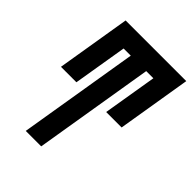

<svg xmlns="http://www.w3.org/2000/svg" viewBox="-211 -842 949 949"><g transform="rotate(45 263.5 -367.5)"><path d="M140 0 244 -630H194L147 -347H39L103 -735H527L463 -347H355L402 -630H352L248 0Z"/></g></svg>

Font: Iosevka SS04 Extrabold Oblique
Style: Regular
Weight: 800
Italic angle: -9°
Monospace: yes
Designer: Belleve Invis
Foundry: Belleve Invis
Version: Version 19.0.0; ttfautohint (v1.8.4)